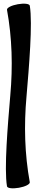

<svg xmlns="http://www.w3.org/2000/svg" viewBox="-20 -842 228 1044"><path d="M18 -789C46 -636 50 -479 36 -324C22 -159 2 75 18 171C20 182 49 185 83 179C117 173 143 160 142 149C114 -4 110 -161 124 -316C138 -481 158 -715 142 -811C140 -822 111 -825 77 -819C43 -813 17 -800 18 -789Z"/></svg>

Font: Nupuram
Style: Bold
Weight: 700
Designer: Santhosh Thottingal (santhosh.thottingal@gmail.com)
Foundry: SMC
Version: Version 1.000